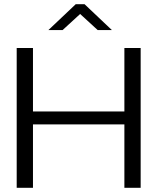

<svg xmlns="http://www.w3.org/2000/svg" viewBox="-20 -900 754 920"><path d="M60 -670V0H138V-304H576V0H654V-670H576V-366H138V-670ZM212 -756H280L364 -833L448 -756H516L385 -880H343Z"/></svg>

Font: LT Wave Light
Style: Regular
Weight: 300
Designer: Daniel Lyons
Version: Version 2.5 (Glyphs App)